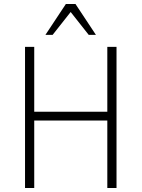

<svg xmlns="http://www.w3.org/2000/svg" viewBox="-20 -939 707 959"><path d="M105 0V-705H151V-381H516V-705H562V0H516V-337H151V0ZM207 -765 309 -919H357L459 -765H423L333 -879L243 -765Z"/></svg>

Font: Nunito Sans 7pt Condensed ExtraLight
Style: Regular
Weight: 250
Width: 3
Designer: Vernon Adams
Foundry: Vernon Adams
Version: Version 3.101;gftools[0.9.27]